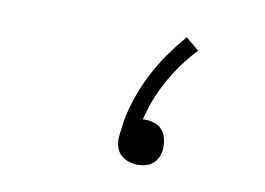

<svg xmlns="http://www.w3.org/2000/svg" viewBox="-45 -831 591 428"><g transform="rotate(10 250.0 -617.5)"><path d="M288 -468Q272 -468 258.5 -475.5Q245 -483 240 -496.5Q235 -510 237 -526Q239 -542 241 -558Q246 -586 255.5 -613.5Q265 -641 278.5 -667.5Q292 -694 309.5 -719Q327 -744 347 -767L377 -742Q342 -705 317.5 -660.5Q293 -616 282 -569Q283 -570 285 -570Q287 -570 288 -570Q299 -570 309 -566.5Q319 -563 325.5 -556Q332 -549 335 -539Q338 -529 338 -519Q338 -516 338 -512.5Q338 -509 337 -506Q336 -498 331.5 -490Q327 -482 320 -477Q313 -472 304.5 -470Q296 -468 288 -468Z"/></g></svg>

Font: iosevka_custom_sans_ss08 XLt
Style: Italic
Weight: 200
Italic angle: -10°
Designer: Belleve Invis
Foundry: Belleve Invis
Version: Version 10.3.0; ttfautohint (v1.8.3)